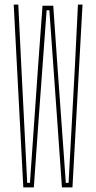

<svg xmlns="http://www.w3.org/2000/svg" viewBox="-20 -820 421 840"><path d="M82 0 40 -800H60L73 -535L99 -20H111L147 -535L166 -795H213L231 -535L268 -20H280L308 -535L321 -800H341L297 0H251L231 -284L196 -775H184L148 -284L128 0Z"/></svg>

Font: Big Shoulders Display Thin
Style: Regular
Weight: 100
Designer: Patric King
Foundry: XO Type Co
Version: Version 1.000; ttfautohint (v1.8.2)